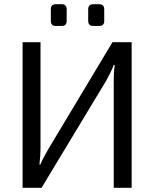

<svg xmlns="http://www.w3.org/2000/svg" viewBox="-20 -890 731 910"><path d="M604 -690V0H519V-503Q519 -523 520 -543Q521 -563 524 -582H519Q512 -563 502 -543.5Q492 -524 483 -507L177 0H87V-690H172V-192Q172 -171 170.5 -150.5Q169 -130 167 -110H171Q179 -129 189.5 -148Q200 -167 210 -185L513 -690ZM450 -870Q474 -870 474 -846V-791Q474 -767 450 -767H422Q398 -767 398 -791V-846Q398 -870 422 -870ZM273 -870Q296 -870 296 -846V-791Q296 -767 273 -767H244Q221 -767 221 -791V-846Q221 -870 244 -870Z"/></svg>

Font: Exo 2
Style: Regular
Weight: 400
Designer: Natanael Gama
Foundry: Natanael Gama
Version: Version 2.010